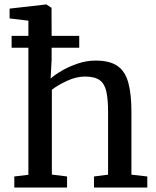

<svg xmlns="http://www.w3.org/2000/svg" viewBox="-20 -839 698 859"><path d="M107 -57V-625.5H32V-678.5H107V-746.5L23 -756.5V-800.5L186 -819H188L210.5 -804L211 -678.5H334.5V-625.5H211V-572L206.5 -487.5Q224.5 -504 256.8 -522.8Q289 -541.5 328.5 -554.8Q368 -568 407.5 -568Q471 -568 505.8 -543.8Q540.5 -519.5 554.2 -468.5Q568 -417.5 568 -337.5V-57.5L639 -49.5V0H400.5V-49.5L463.5 -57.5V-338Q463.5 -392.5 456.2 -427.8Q449 -463 426.8 -479.8Q404.5 -496.5 360.5 -496.5Q321.5 -496.5 280.2 -477.5Q239 -458.5 212 -437.5V-58L280 -49.5V0H44V-49.5Z"/></svg>

Font: Merriweather
Style: Regular
Weight: 400
Designer: Eben Sorkin
Foundry: Eben Sorkin
Version: Version 2.100; ttfautohint (v1.7.19-72a1) -l 8 -r 50 -G 200 